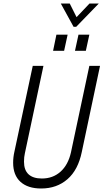

<svg xmlns="http://www.w3.org/2000/svg" viewBox="-20 -1066 591 1096"><path d="M55 -137Q55 -168 62 -199L167 -690H228L122 -191Q117 -170 117 -143Q117 -95 143 -71Q169 -47 219 -47Q282 -47 325.5 -86Q369 -125 385 -196L490 -690H551L447 -199Q426 -96 365 -43Q304 10 215 10Q139 10 97 -28Q55 -66 55 -137ZM302 -868H366L346 -776H283ZM428 -868H490L470 -776H408ZM327 -1046H378L417 -968L491 -1046H544L415 -913H400Z"/></svg>

Font: Decalotype Light Italic
Style: Regular
Weight: 300
Italic angle: -12°
Designer: Alfredo Marco Pradil
Foundry: Alfredo Marco Pradil
Version: Version 1.0